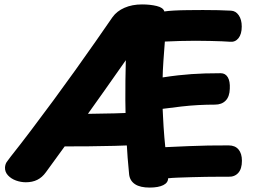

<svg xmlns="http://www.w3.org/2000/svg" viewBox="-20 -812 1145 868"><path d="M187.7 -33.6Q170.6 -9.8 148.3 1.1Q126.1 12 96.7 12Q74.6 12 52.6 4.2Q30.6 -3.7 16.2 -19.1Q1.8 -34.6 2.6 -55.1Q3.6 -69.2 10.1 -79.3Q16.7 -89.3 28.3 -103.8Q72.7 -159.6 121.8 -224.7Q171 -289.8 221.7 -358.5Q272.3 -427.2 320.6 -494.8Q368.9 -562.4 411.8 -623.8Q454.8 -685.2 488.7 -734.6Q508.3 -761.9 542.9 -776.9Q577.4 -792 622 -792Q659.2 -792 688.6 -784.8Q718 -777.7 723 -760.2Q739 -762.8 766.7 -764.3Q794.4 -765.9 828.1 -766.2Q861.7 -766.4 897.4 -766.7Q933.1 -767 966.3 -766Q999.4 -765 1024.1 -763.8Q1045.8 -762.8 1059.3 -743.1Q1072.9 -723.4 1072.9 -692Q1072.9 -657.7 1057.9 -639.1Q1043 -620.6 1018.9 -623.3Q1006.9 -624.3 983.4 -625.3Q960 -626.3 929.1 -626.9Q898.2 -627.6 863.6 -627.7Q829 -627.8 793.2 -626.7Q757.3 -625.7 725.3 -624.1Q724.1 -605.9 722.2 -582.8Q720.3 -559.8 718.8 -536.7Q717.3 -513.6 716.3 -493.9Q715.3 -474.2 715.3 -462Q754.3 -468 785.8 -471.5Q817.3 -475 846.1 -477Q874.9 -479 906.4 -480Q937.9 -481 977.9 -481Q998.8 -481 1009.7 -462.9Q1020.7 -444.8 1018.9 -411Q1017.9 -375.2 1000.1 -357.1Q982.3 -339 951.9 -339Q913.9 -339 876.6 -337Q839.2 -335 799.8 -330.5Q760.3 -326 715.3 -320Q716.1 -304.3 717.1 -282.9Q718.1 -261.6 719.6 -237.9Q721.1 -214.3 723.1 -190.8Q725.1 -167.3 727.3 -146.7Q787.3 -149.4 832.9 -151.4Q878.4 -153.4 921.3 -154.1Q964.1 -154.7 1013.6 -154.7Q1042.7 -154.7 1058.2 -136.4Q1073.7 -118.2 1073.7 -85.2Q1073.7 -48.6 1057.1 -30.3Q1040.6 -12 1012.7 -13Q997.7 -13 970.7 -13Q943.8 -13 911.1 -12.5Q878.3 -12 845.6 -11Q812.9 -10 784.9 -9Q757 -8 740 -6Q740 14 718.2 24.9Q696.4 35.8 657.4 36Q614.1 36.2 590.7 20.9Q567.3 5.6 563.8 -23.1Q556.3 -96 551.7 -181.2Q547.1 -266.4 546.7 -357.8Q546.3 -449.1 548.8 -539.8Q499.4 -469 453 -403.6Q406.6 -338.2 362.4 -276.2Q318.3 -214.1 275.3 -154.1Q232.2 -94.1 187.7 -33.6ZM269.3 -150.1Q251.9 -150.1 241.1 -167.9Q230.3 -185.7 230.3 -224.1Q230.3 -262.1 243.1 -279.6Q255.8 -297 285.3 -297Q331.3 -297 386.9 -297.5Q442.4 -298 498.4 -299.5Q554.3 -301 599.3 -303Q620.9 -303 630.1 -286.4Q639.3 -269.9 639.3 -231.4Q639.3 -191.7 630.1 -173.9Q620.9 -156.1 599.3 -156.1Q554.3 -154.1 498 -152.6Q441.7 -151.1 382.5 -150.6Q323.3 -150.1 269.3 -150.1Z"/></svg>

Font: Playpen Sans Deva
Style: Regular
Weight: 400
Designer: Pooja Saxena, Gunjan Panchal, Laura Meseguer, Veronika Burian, José Scaglione
Foundry: TypeTogether
Version: Version 2.000